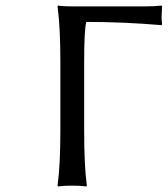

<svg xmlns="http://www.w3.org/2000/svg" viewBox="-20 -671 606 694"><path d="M284.2 -200.2Q284.2 -71.3 293.9 0L292 2.9Q273.4 0 241.2 0Q208.5 0 189.9 2.9L188 0Q198.2 -71.3 198.2 -200.2V-448.2Q198.2 -572.8 188 -647.9L189.9 -650.9Q207 -647.9 241.2 -647.9H503.9Q540 -647.9 564 -650.9L565.9 -647.9Q564 -619.6 564 -609.9Q564 -599.6 565.9 -584L564 -580.1Q425.3 -591.8 292 -591.8Q284.2 -564.5 284.2 -448.2Z"/></svg>

Font: Linear Smooth
Style: Regular
Weight: 400
Designer: Philipp H. Poll, Flanker
Foundry: Philipp H. Poll, reworked by Flanker
Version: Version 1.061 | FøM Fix